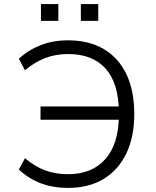

<svg xmlns="http://www.w3.org/2000/svg" viewBox="-20 -910 761 938"><path d="M312 8Q239 8 179.5 -14.5Q120 -37 72 -82L102 -137Q151 -96 201 -77.5Q251 -59 313 -59Q429 -59 494.5 -132.5Q560 -206 561 -348L586 -325H178V-390H585L561 -364Q559 -506 495 -576Q431 -646 313 -646Q251 -646 200 -626Q149 -606 102 -567L72 -623Q119 -666 179 -689.5Q239 -713 312 -713Q414 -713 486.5 -670.5Q559 -628 597.5 -547.5Q636 -467 636 -353Q636 -240 596.5 -159Q557 -78 485 -35Q413 8 312 8ZM375 -808V-890H460V-808ZM180 -808V-890H265V-808Z"/></svg>

Font: Nunito Sans 6pt Light
Style: Regular
Weight: 300
Version: Version 3.101;gftools[0.9.27]